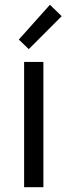

<svg xmlns="http://www.w3.org/2000/svg" viewBox="-20 -777 280 797"><path d="M80.1 0V-519.9H160.1V0ZM58.1 -612.8 187.3 -757.2 236.1 -709.9 99.5 -573Z"/></svg>

Font: Oxanium ExtraLight
Style: Regular
Weight: 200
Designer: Severin Meyer
Version: Version 2.000